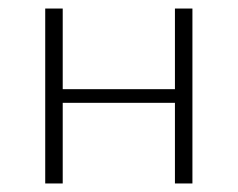

<svg xmlns="http://www.w3.org/2000/svg" viewBox="-20 -430 557 450"><path d="M390 0V-410H431V0ZM86 0V-410H127V0ZM105 -189V-221H411V-189Z"/></svg>

Font: Ysabeau Infant ExtraLight
Style: Regular
Weight: 250
Designer: Christian Thalmann (Catharsis Fonts)
Version: Version 2.001;gftools[0.9.30]; featfreeze: ss01,ss02,lnum